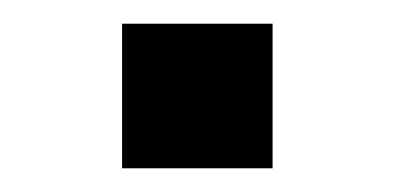

<svg xmlns="http://www.w3.org/2000/svg" viewBox="-20 -142 333 162"><path d="M83 0V-122H210V0Z"/></svg>

Font: Nunito Sans 10pt Expanded Medium
Style: Regular
Weight: 500
Width: 7
Designer: Vernon Adams
Foundry: Vernon Adams
Version: Version 3.101;gftools[0.9.27]